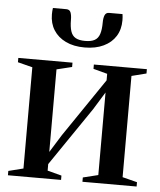

<svg xmlns="http://www.w3.org/2000/svg" viewBox="-52 -773 681 819"><g transform="rotate(5 288.0 -364.0)"><path d="M12.5 0V-18.5L76 -34.5V-468L13 -484V-502.5H245V-484L179.5 -468V-114.5L226.5 -190L396.5 -440V-468L336.5 -484V-502.5H563.5V-484L500.5 -468V-34.5L563.5 -18.5V0H331.5V-18.5L396.5 -34.5V-388L350 -312.5L179.5 -62.5V-34.5L240 -18.5V0ZM199 -727.5Q213 -727.5 217.8 -715.5Q222.5 -703.5 222.5 -684Q222.5 -653.5 228.8 -634.8Q235 -616 249.8 -607.8Q264.5 -599.5 290.5 -599.5Q316.5 -599.5 331.2 -607.8Q346 -616 352.2 -634.8Q358.5 -653.5 358.5 -684Q358.5 -703.5 363.5 -715.5Q368.5 -727.5 382 -727.5H439.5Q440.5 -721 441 -714.2Q441.5 -707.5 441.5 -700.5Q441.5 -661.5 423.5 -632.8Q405.5 -604 371.5 -587.8Q337.5 -571.5 290.5 -571.5Q243.5 -571.5 209.8 -587.8Q176 -604 157.8 -632.8Q139.5 -661.5 139.5 -700.5Q139.5 -707.5 140 -714.2Q140.5 -721 141.5 -727.5Z"/></g></svg>

Font: Merriweather 144pt Medium
Style: Regular
Weight: 500
Version: Version 2.100